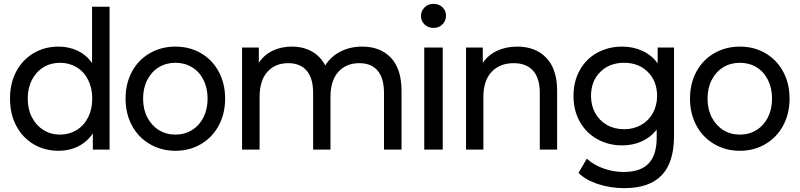

<svg xmlns="http://www.w3.org/2000/svg" viewBox="-20 -777 4152 997"><path d="M549 -742H458V-450C438 -478 413 -499.2 383 -513.5C353 -527.8 320 -535 284 -535C236 -535 192.8 -523.7 154.5 -501C116.2 -478.3 86.2 -446.7 64.5 -406C42.8 -365.3 32 -318.3 32 -265C32 -211.7 42.8 -164.5 64.5 -123.5C86.2 -82.5 116.2 -50.7 154.5 -28C192.8 -5.3 236 6 284 6C321.3 6 355.3 -1.7 386 -17C416.7 -32.3 442 -54.7 462 -84V0H549ZM377.5 -101.5C351.8 -85.8 323.3 -78 292 -78C260 -78 231.3 -85.8 206 -101.5C180.7 -117.2 160.7 -139.2 146 -167.5C131.3 -195.8 124 -228.3 124 -265C124 -301.7 131.3 -334.2 146 -362.5C160.7 -390.8 180.7 -412.7 206 -428C231.3 -443.3 260 -451 292 -451C323.3 -451 351.8 -443.3 377.5 -428C403.2 -412.7 423.2 -390.8 437.5 -362.5C451.8 -334.2 459 -301.7 459 -265C459 -228.3 451.8 -195.8 437.5 -167.5C423.2 -139.2 403.2 -117.2 377.5 -101.5Z M757.5 -29C797.2 -5.7 841.7 6 891 6C940.3 6 984.7 -5.7 1024 -29C1063.3 -52.3 1094 -84.5 1116 -125.5C1138 -166.5 1149 -213 1149 -265C1149 -317 1138 -363.5 1116 -404.5C1094 -445.5 1063.3 -477.5 1024 -500.5C984.7 -523.5 940.3 -535 891 -535C841.7 -535 797.2 -523.5 757.5 -500.5C717.8 -477.5 687 -445.5 665 -404.5C643 -363.5 632 -317 632 -265C632 -213 643 -166.5 665 -125.5C687 -84.5 717.8 -52.3 757.5 -29ZM977 -101.5C951.7 -85.8 923 -78 891 -78C859 -78 830.3 -85.8 805 -101.5C779.7 -117.2 759.7 -139.2 745 -167.5C730.3 -195.8 723 -228.3 723 -265C723 -301.7 730.3 -334.2 745 -362.5C759.7 -390.8 779.7 -412.7 805 -428C830.3 -443.3 859 -451 891 -451C923 -451 951.7 -443.3 977 -428C1002.3 -412.7 1022.2 -390.8 1036.5 -362.5C1050.8 -334.2 1058 -301.7 1058 -265C1058 -228.3 1050.8 -195.8 1036.5 -167.5C1022.2 -139.2 1002.3 -117.2 977 -101.5Z M2010 -477C1973.3 -515.7 1923.7 -535 1861 -535C1819 -535 1781.2 -526.3 1747.5 -509C1713.8 -491.7 1687.7 -467.7 1669 -437C1652.3 -469 1629 -493.3 1599 -510C1569 -526.7 1534.7 -535 1496 -535C1458.7 -535 1425.2 -527.8 1395.5 -513.5C1365.8 -499.2 1342 -478.3 1324 -451V-530H1237V0H1328V-273C1328 -329.7 1341.3 -373.2 1368 -403.5C1394.7 -433.8 1431 -449 1477 -449C1518.3 -449 1550.2 -436 1572.5 -410C1594.8 -384 1606 -345.3 1606 -294V0H1696V-273C1696 -329.7 1709.5 -373.2 1736.5 -403.5C1763.5 -433.8 1800 -449 1846 -449C1887.3 -449 1919 -436 1941 -410C1963 -384 1974 -345.3 1974 -294V0H2065V-305C2065 -381 2046.7 -438.3 2010 -477Z M2183 -530V0H2279V-530ZM2184.5 -650C2196.8 -638 2212.3 -632 2231 -632C2249.7 -632 2265.2 -638.2 2277.5 -650.5C2289.8 -662.8 2296 -678 2296 -696C2296 -713.3 2289.8 -727.8 2277.5 -739.5C2265.2 -751.2 2249.7 -757 2231 -757C2212.3 -757 2196.8 -750.8 2184.5 -738.5C2172.2 -726.2 2166 -711.3 2166 -694C2166 -676.7 2172.2 -662 2184.5 -650Z M2817 -476.5C2779.7 -515.5 2729.3 -535 2666 -535C2626.7 -535 2591.5 -527.7 2560.5 -513C2529.5 -498.3 2505 -477.3 2487 -450V-530H2400V0H2490V-273C2490 -329.7 2504.2 -373.2 2532.5 -403.5C2560.8 -433.8 2599.3 -449 2648 -449C2691.3 -449 2724.7 -436 2748 -410C2771.3 -384 2783 -345.3 2783 -294V0H2873V-305C2873 -380.3 2854.3 -437.5 2817 -476.5Z M3480 -530H3395V-448C3374.3 -476.7 3347.8 -498.3 3315.5 -513C3283.2 -527.7 3248.3 -535 3211 -535C3163 -535 3119.7 -524.3 3081 -503C3042.3 -481.7 3012.2 -451.5 2990.5 -412.5C2968.8 -373.5 2958 -329 2958 -279C2958 -229 2968.8 -184.5 2990.5 -145.5C3012.2 -106.5 3042.5 -76.2 3081.5 -54.5C3120.5 -32.8 3163.7 -22 3211 -22C3247 -22 3280.5 -28.8 3311.5 -42.5C3342.5 -56.2 3368.7 -76.7 3390 -104V-62C3390 -2 3376 42.7 3348 72C3320 101.3 3277 116 3219 116C3182.3 116 3147 109.8 3113 97.5C3079 85.2 3050.3 68.3 3027 47L2984 121C3010 146.3 3044.5 165.8 3087.5 179.5C3130.5 193.2 3175.3 200 3222 200C3308 200 3372.5 177.8 3415.5 133.5C3458.5 89.2 3480 20.7 3480 -72ZM3309 -128C3283 -113.3 3253.7 -106 3221 -106C3187.7 -106 3158 -113.3 3132 -128C3106 -142.7 3085.7 -163.2 3071 -189.5C3056.3 -215.8 3049 -245.7 3049 -279C3049 -330.3 3065 -371.8 3097 -403.5C3129 -435.2 3170.3 -451 3221 -451C3271 -451 3312 -435.2 3344 -403.5C3376 -371.8 3392 -330.3 3392 -279C3392 -245.7 3384.7 -215.8 3370 -189.5C3355.3 -163.2 3335 -142.7 3309 -128Z M3688.5 -29C3728.2 -5.7 3772.7 6 3822 6C3871.3 6 3915.7 -5.7 3955 -29C3994.3 -52.3 4025 -84.5 4047 -125.5C4069 -166.5 4080 -213 4080 -265C4080 -317 4069 -363.5 4047 -404.5C4025 -445.5 3994.3 -477.5 3955 -500.5C3915.7 -523.5 3871.3 -535 3822 -535C3772.7 -535 3728.2 -523.5 3688.5 -500.5C3648.8 -477.5 3618 -445.5 3596 -404.5C3574 -363.5 3563 -317 3563 -265C3563 -213 3574 -166.5 3596 -125.5C3618 -84.5 3648.8 -52.3 3688.5 -29ZM3908 -101.5C3882.7 -85.8 3854 -78 3822 -78C3790 -78 3761.3 -85.8 3736 -101.5C3710.7 -117.2 3690.7 -139.2 3676 -167.5C3661.3 -195.8 3654 -228.3 3654 -265C3654 -301.7 3661.3 -334.2 3676 -362.5C3690.7 -390.8 3710.7 -412.7 3736 -428C3761.3 -443.3 3790 -451 3822 -451C3854 -451 3882.7 -443.3 3908 -428C3933.3 -412.7 3953.2 -390.8 3967.5 -362.5C3981.8 -334.2 3989 -301.7 3989 -265C3989 -228.3 3981.8 -195.8 3967.5 -167.5C3953.2 -139.2 3933.3 -117.2 3908 -101.5Z"/></svg>

Font: Rookery
Style: Regular
Weight: 400
Designer: Ryan Kimball / Julieta Ulanovsky
Foundry: Motorola Mobility LLC.
Version: Version 1.0